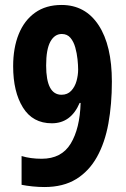

<svg xmlns="http://www.w3.org/2000/svg" viewBox="-20 -744 509 774"><path d="M431 -415Q431 -324 417 -246.5Q403 -169 371 -111.5Q339 -54 287 -22Q235 10 159 10Q136 10 111.5 7.5Q87 5 67 1V-115Q103 -104 148 -104Q228 -104 265 -165Q302 -226 305 -329H301Q266 -247 189 -247Q112 -247 72.5 -310.5Q33 -374 33 -477Q33 -551 55.5 -606.5Q78 -662 121.5 -693Q165 -724 228 -724Q324 -724 377.5 -642.5Q431 -561 431 -415ZM229 -607Q200 -607 183 -576Q166 -545 166 -480Q166 -362 228 -362Q252 -362 267 -378Q282 -394 288.5 -417.5Q295 -441 295 -464Q295 -481 292.5 -505Q290 -529 283.5 -552.5Q277 -576 264 -591.5Q251 -607 229 -607Z"/></svg>

Font: Noto Sans Lao UI ExtCond
Style: Bold
Weight: 700
Width: 2
Designer: Monotype Design Team
Foundry: Monotype Imaging Inc.
Version: Version 2.000; ttfautohint (v1.8.4.7-5d5b)